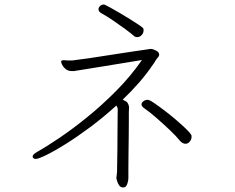

<svg xmlns="http://www.w3.org/2000/svg" viewBox="-20 -767 1040 848"><path d="M586 -603Q597 -603 605.5 -612Q614 -621 614 -632Q614 -634 614 -637Q614 -640 612 -642Q610 -646 593.5 -657Q577 -668 553 -683Q529 -698 505 -712Q481 -726 463.5 -735.5Q446 -745 443 -746Q442 -746 441 -746.5Q440 -747 438 -747Q429 -747 422 -740.5Q415 -734 415 -726Q415 -716 427 -709Q449 -697 476.5 -678.5Q504 -660 530 -641Q556 -622 572 -608Q577 -603 586 -603ZM494 19V21Q495 23 497.5 33Q500 43 506.5 52Q513 61 524 61Q528 61 530 60Q537 58 542 45.5Q547 33 547 20Q547 13 547 -16Q547 -45 547.5 -84Q548 -123 548.5 -162.5Q549 -202 549 -232Q549 -262 549 -271Q549 -276 549.5 -281.5Q550 -287 550 -291Q550 -294 549.5 -297Q549 -300 548 -303Q546 -309 542.5 -314Q539 -319 522 -327Q560 -363 594 -402Q628 -441 655 -481Q660 -487 665 -496Q670 -505 677 -513Q683 -519 683 -526Q683 -537 668.5 -544Q654 -551 646 -551H645Q604 -545 556.5 -538Q509 -531 462 -523.5Q415 -516 374.5 -510Q334 -504 307 -501Q303 -500 299 -500Q295 -500 290 -500Q283 -500 277 -500Q271 -500 265 -501H261Q250 -501 250 -494Q250 -490 255 -480Q260 -470 270.5 -461.5Q281 -453 298 -453H306Q313 -454 346.5 -459.5Q380 -465 427 -472.5Q474 -480 522 -488Q570 -496 607 -502Q557 -430 493.5 -366Q430 -302 364.5 -249Q299 -196 241 -157Q183 -118 144 -96Q124 -85 124 -75Q124 -72 127 -69Q131 -65 138 -65Q149 -65 184 -82Q219 -99 269.5 -130.5Q320 -162 378.5 -205.5Q437 -249 494 -301Q496 -297 498 -293Q500 -289 500 -285Q500 -280 499.5 -252.5Q499 -225 499 -186.5Q499 -148 498.5 -109Q498 -70 497.5 -42Q497 -14 497 -9Q497 -3 495.5 5.5Q494 14 494 19ZM799 -132Q810 -132 818 -141.5Q826 -151 826 -162Q826 -164 826 -167Q826 -170 824 -172Q820 -180 802 -197.5Q784 -215 759.5 -236Q735 -257 709.5 -276.5Q684 -296 664.5 -309.5Q645 -323 638 -325Q636 -326 631 -326Q622 -326 613.5 -320Q605 -314 605 -306Q605 -297 617 -289Q639 -274 669.5 -247.5Q700 -221 729.5 -193Q759 -165 775 -145Q787 -132 799 -132Z"/></svg>

Font: Klee One
Style: Regular
Weight: 400
Designer: Fontworks Inc.
Foundry: Fontworks Inc.
Version: Version 1.100